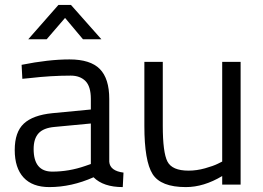

<svg xmlns="http://www.w3.org/2000/svg" viewBox="-20 -752 1072 782"><path d="M425 -349V-93Q428 -56 483 -49L480 10Q401 10 361 -30Q271 10 181 10Q112 10 76 -29Q40 -68 40 -141Q40 -214 77 -248.5Q114 -283 193 -291L350 -306V-349Q350 -400 328 -422Q306 -444 268 -444Q188 -444 102 -434L71 -431L68 -488Q178 -510 263 -510Q348 -510 386.5 -471Q425 -432 425 -349ZM117 -145Q117 -53 193 -53Q261 -53 327 -76L350 -84V-249L202 -235Q157 -231 137 -209Q117 -187 117 -145ZM95 -592 218 -732H269L393 -592H318L245 -679L170 -592Z M885 -500H960V0H885V-35Q810 10 737 10Q635 10 601.5 -43Q568 -96 568 -239V-500H643V-240Q643 -131 662 -94Q681 -57 748 -57Q781 -57 815 -66.5Q849 -76 867 -85L885 -94Z"/></svg>

Font: TitilliumWeb-Regular
Style: Regular
Weight: 400
Version: Version 1.001;PS 57.000;hotconv 1.0.70;makeotf.lib2.5.55311